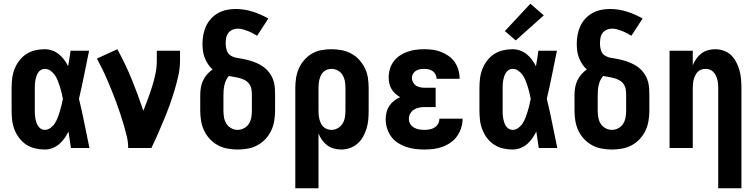

<svg xmlns="http://www.w3.org/2000/svg" viewBox="-20 -791 4040 1026"><path d="M219 8Q193 8 167.5 2Q142 -4 120.5 -18Q99 -32 83 -53Q67 -74 57.5 -98.5Q48 -123 45 -148.5Q42 -174 42 -200V-320Q42 -346 45 -371.5Q48 -397 57.5 -421.5Q67 -446 83 -467Q99 -488 120.5 -502Q142 -516 167.5 -522Q193 -528 219 -528Q240 -528 259.5 -521Q279 -514 295 -501Q311 -488 323 -471.5Q335 -455 344 -437Q348 -457 351 -478Q354 -499 357 -520H456Q443 -456 430 -391.5Q417 -327 402 -263Q418 -198 431 -132Q444 -66 458 0H359Q356 -22 352.5 -44Q349 -66 346 -88Q336 -69 324 -51.5Q312 -34 296 -20.5Q280 -7 260 0.5Q240 8 219 8ZM219 -97Q236 -97 250.5 -108Q265 -119 274 -133.5Q283 -148 289 -164Q295 -180 300 -196.5Q305 -213 309 -230Q313 -247 316 -263Q313 -280 309 -296Q305 -312 300 -328Q295 -344 289 -359.5Q283 -375 273.5 -389Q264 -403 250 -413Q236 -423 219 -423Q208 -423 199 -417.5Q190 -412 184 -403Q178 -394 174.5 -383.5Q171 -373 169 -362.5Q167 -352 166.5 -341.5Q166 -331 166 -320V-200Q166 -189 166.5 -178.5Q167 -168 169 -157.5Q171 -147 174.5 -136.5Q178 -126 184 -117Q190 -108 199 -102.5Q208 -97 219 -97Z M665 0Q665 -32 657.5 -63Q650 -94 641 -124.5Q632 -155 622 -185Q612 -215 601 -245Q590 -275 578 -304.5Q566 -334 553.5 -363.5Q541 -393 527 -421.5Q513 -450 498 -478L607 -528Q650 -450 684 -367Q718 -284 746 -199Q759 -232 771 -264.5Q783 -297 793.5 -330.5Q804 -364 811 -398.5Q818 -433 818 -468V-520H942V-468Q942 -427 933 -386.5Q924 -346 912 -306.5Q900 -267 886 -228Q872 -189 856 -151Q840 -113 823.5 -75Q807 -37 789 0Z M1250 8Q1223 8 1195.5 3Q1168 -2 1144 -15Q1120 -28 1101 -48.5Q1082 -69 1070.5 -93.5Q1059 -118 1054.5 -145.5Q1050 -173 1050 -200V-281Q1050 -301 1053 -321Q1056 -341 1064.5 -359.5Q1073 -378 1086.5 -393.5Q1100 -409 1116 -420Q1102 -432 1091.5 -448Q1081 -464 1074 -482Q1067 -500 1064.5 -519Q1062 -538 1062 -557Q1062 -581 1066.5 -605Q1071 -629 1081 -651Q1091 -673 1107.5 -691Q1124 -709 1145.5 -721Q1167 -733 1191 -738Q1215 -743 1239 -743Q1285 -743 1329.5 -729Q1374 -715 1414 -692L1354 -600Q1342 -607 1330 -613.5Q1318 -620 1305 -625Q1292 -630 1278.5 -634Q1265 -638 1251 -638Q1236 -638 1222 -632Q1208 -626 1199.5 -614Q1191 -602 1188.5 -587.5Q1186 -573 1186 -558Q1186 -540 1191.5 -522Q1197 -504 1212 -494.5Q1227 -485 1245 -482Q1263 -479 1281 -475.5Q1299 -472 1316 -467Q1333 -462 1349.5 -455Q1366 -448 1381.5 -438Q1397 -428 1409 -415Q1421 -402 1430 -386Q1439 -370 1443.5 -352.5Q1448 -335 1449 -317Q1450 -299 1450 -281V-200Q1450 -173 1445.5 -145.5Q1441 -118 1429.5 -93.5Q1418 -69 1399 -48.5Q1380 -28 1356 -15Q1332 -2 1304.5 3Q1277 8 1250 8ZM1250 -97Q1268 -97 1284.5 -106Q1301 -115 1310.5 -130.5Q1320 -146 1323 -164Q1326 -182 1326 -200V-281Q1326 -297 1324 -312Q1322 -327 1313.5 -340Q1305 -353 1291.5 -361Q1278 -369 1263.5 -373Q1249 -377 1233.5 -379.5Q1218 -382 1203 -385Q1194 -375 1188 -362Q1182 -349 1179 -335.5Q1176 -322 1175 -308.5Q1174 -295 1174 -281V-200Q1174 -182 1177 -164Q1180 -146 1189.5 -130.5Q1199 -115 1215.5 -106Q1232 -97 1250 -97Z M1558 215V-320Q1558 -347 1562 -373.5Q1566 -400 1577 -425Q1588 -450 1606 -470.5Q1624 -491 1647 -504.5Q1670 -518 1697 -523Q1724 -528 1751 -528Q1778 -528 1805 -523Q1832 -518 1856.5 -505Q1881 -492 1899.5 -471.5Q1918 -451 1930 -426.5Q1942 -402 1946 -374.5Q1950 -347 1950 -320V-200Q1950 -176 1948 -152Q1946 -128 1939 -105Q1932 -82 1920.5 -61Q1909 -40 1891 -24Q1873 -8 1850 0Q1827 8 1803 8Q1783 8 1763.5 2.5Q1744 -3 1728 -15Q1712 -27 1700.5 -43.5Q1689 -60 1682 -78V215ZM1751 -97Q1769 -97 1785 -106Q1801 -115 1810.5 -130.5Q1820 -146 1823 -164Q1826 -182 1826 -200V-320Q1826 -338 1823 -356Q1820 -374 1811 -389.5Q1802 -405 1785.5 -414Q1769 -423 1751 -423Q1740 -423 1728.5 -419Q1717 -415 1708.5 -407Q1700 -399 1695 -388.5Q1690 -378 1687 -366.5Q1684 -355 1683 -343.5Q1682 -332 1682 -320V-200Q1682 -188 1683 -176.5Q1684 -165 1687 -153.5Q1690 -142 1695 -131.5Q1700 -121 1708.5 -113Q1717 -105 1728 -101Q1739 -97 1751 -97Z M2248 8Q2223 8 2198.5 5Q2174 2 2150.5 -6Q2127 -14 2106 -27.5Q2085 -41 2070.5 -61Q2056 -81 2048.5 -105Q2041 -129 2041 -154Q2041 -172 2045.5 -191Q2050 -210 2060.5 -225.5Q2071 -241 2086 -252.5Q2101 -264 2118 -272Q2104 -280 2092 -291Q2080 -302 2072 -315.5Q2064 -329 2060.5 -345Q2057 -361 2057 -377Q2057 -400 2063.5 -422Q2070 -444 2083.5 -462.5Q2097 -481 2116.5 -494Q2136 -507 2157.5 -514.5Q2179 -522 2201.5 -525Q2224 -528 2247 -528Q2270 -528 2293 -525Q2316 -522 2337.5 -513.5Q2359 -505 2378 -491.5Q2397 -478 2410 -459Q2423 -440 2429.5 -417.5Q2436 -395 2436 -372Q2436 -371 2436 -370.5Q2436 -370 2436 -370H2313Q2313 -370 2313 -370Q2313 -370 2313 -371Q2313 -382 2307.5 -393Q2302 -404 2292 -411Q2282 -418 2270.5 -420.5Q2259 -423 2247 -423Q2236 -423 2224.5 -421Q2213 -419 2203 -413Q2193 -407 2187 -396.5Q2181 -386 2181 -375Q2181 -375 2181 -375Q2181 -375 2181 -375Q2181 -363 2187 -351.5Q2193 -340 2203 -333.5Q2213 -327 2225.5 -324.5Q2238 -322 2250 -322H2308V-219H2250Q2235 -219 2220 -216Q2205 -213 2192.5 -205.5Q2180 -198 2172.5 -184.5Q2165 -171 2165 -156Q2165 -141 2172.5 -128.5Q2180 -116 2192.5 -109Q2205 -102 2219 -99.5Q2233 -97 2248 -97Q2262 -97 2276 -99.5Q2290 -102 2302 -109.5Q2314 -117 2321 -129.5Q2328 -142 2328 -157H2452Q2452 -157 2452 -157Q2452 -157 2452 -157Q2452 -132 2444.5 -108Q2437 -84 2423 -64Q2409 -44 2388.5 -29.5Q2368 -15 2344.5 -6.5Q2321 2 2296.5 5Q2272 8 2248 8Z M2719 8Q2693 8 2667.5 2Q2642 -4 2620.5 -18Q2599 -32 2583 -53Q2567 -74 2557.5 -98.5Q2548 -123 2545 -148.5Q2542 -174 2542 -200V-320Q2542 -346 2545 -371.5Q2548 -397 2557.5 -421.5Q2567 -446 2583 -467Q2599 -488 2620.5 -502Q2642 -516 2667.5 -522Q2693 -528 2719 -528Q2740 -528 2759.5 -521Q2779 -514 2795 -501Q2811 -488 2823 -471.5Q2835 -455 2844 -437Q2848 -457 2851 -478Q2854 -499 2857 -520H2956Q2943 -456 2930 -391.5Q2917 -327 2902 -263Q2918 -198 2931 -132Q2944 -66 2958 0H2859Q2856 -22 2852.5 -44Q2849 -66 2846 -88Q2836 -69 2824 -51.5Q2812 -34 2796 -20.5Q2780 -7 2760 0.5Q2740 8 2719 8ZM2719 -97Q2736 -97 2750.5 -108Q2765 -119 2774 -133.5Q2783 -148 2789 -164Q2795 -180 2800 -196.5Q2805 -213 2809 -230Q2813 -247 2816 -263Q2813 -280 2809 -296Q2805 -312 2800 -328Q2795 -344 2789 -359.5Q2783 -375 2773.5 -389Q2764 -403 2750 -413Q2736 -423 2719 -423Q2708 -423 2699 -417.5Q2690 -412 2684 -403Q2678 -394 2674.5 -383.5Q2671 -373 2669 -362.5Q2667 -352 2666.5 -341.5Q2666 -331 2666 -320V-200Q2666 -189 2666.5 -178.5Q2667 -168 2669 -157.5Q2671 -147 2674.5 -136.5Q2678 -126 2684 -117Q2690 -108 2699 -102.5Q2708 -97 2719 -97ZM2736 -575 2678 -625 2814 -771 2886 -709Z M3250 8Q3223 8 3195.5 3Q3168 -2 3144 -15Q3120 -28 3101 -48.5Q3082 -69 3070.5 -93.5Q3059 -118 3054.5 -145.5Q3050 -173 3050 -200V-281Q3050 -301 3053 -321Q3056 -341 3064.5 -359.5Q3073 -378 3086.5 -393.5Q3100 -409 3116 -420Q3102 -432 3091.5 -448Q3081 -464 3074 -482Q3067 -500 3064.5 -519Q3062 -538 3062 -557Q3062 -581 3066.5 -605Q3071 -629 3081 -651Q3091 -673 3107.5 -691Q3124 -709 3145.5 -721Q3167 -733 3191 -738Q3215 -743 3239 -743Q3285 -743 3329.5 -729Q3374 -715 3414 -692L3354 -600Q3342 -607 3330 -613.5Q3318 -620 3305 -625Q3292 -630 3278.5 -634Q3265 -638 3251 -638Q3236 -638 3222 -632Q3208 -626 3199.5 -614Q3191 -602 3188.5 -587.5Q3186 -573 3186 -558Q3186 -540 3191.5 -522Q3197 -504 3212 -494.5Q3227 -485 3245 -482Q3263 -479 3281 -475.5Q3299 -472 3316 -467Q3333 -462 3349.5 -455Q3366 -448 3381.5 -438Q3397 -428 3409 -415Q3421 -402 3430 -386Q3439 -370 3443.5 -352.5Q3448 -335 3449 -317Q3450 -299 3450 -281V-200Q3450 -173 3445.5 -145.5Q3441 -118 3429.5 -93.5Q3418 -69 3399 -48.5Q3380 -28 3356 -15Q3332 -2 3304.5 3Q3277 8 3250 8ZM3250 -97Q3268 -97 3284.5 -106Q3301 -115 3310.5 -130.5Q3320 -146 3323 -164Q3326 -182 3326 -200V-281Q3326 -297 3324 -312Q3322 -327 3313.5 -340Q3305 -353 3291.5 -361Q3278 -369 3263.5 -373Q3249 -377 3233.5 -379.5Q3218 -382 3203 -385Q3194 -375 3188 -362Q3182 -349 3179 -335.5Q3176 -322 3175 -308.5Q3174 -295 3174 -281V-200Q3174 -182 3177 -164Q3180 -146 3189.5 -130.5Q3199 -115 3215.5 -106Q3232 -97 3250 -97Z M3818 215V-320Q3818 -332 3817 -343.5Q3816 -355 3813 -366Q3810 -377 3805 -387.5Q3800 -398 3792 -406.5Q3784 -415 3773 -419Q3762 -423 3750 -423Q3738 -423 3727 -419Q3716 -415 3708 -406.5Q3700 -398 3695 -387.5Q3690 -377 3687 -366Q3684 -355 3683 -343.5Q3682 -332 3682 -320V0H3558V-520H3682V-442Q3689 -460 3700.5 -476.5Q3712 -493 3727.5 -505Q3743 -517 3762.5 -522.5Q3782 -528 3802 -528Q3825 -528 3848 -520Q3871 -512 3887.5 -495.5Q3904 -479 3915 -457.5Q3926 -436 3932 -413.5Q3938 -391 3940 -367.5Q3942 -344 3942 -320V215Z"/></svg>

Font: Iosevka SS04 Extrabold
Style: Regular
Weight: 800
Monospace: yes
Designer: Belleve Invis
Foundry: Belleve Invis
Version: Version 19.0.0; ttfautohint (v1.8.4)